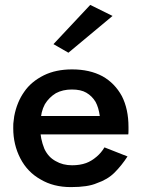

<svg xmlns="http://www.w3.org/2000/svg" viewBox="-20 -753 579 783"><path d="M387 -280H99V-205H503Q504 -206 504 -222V-235Q504 -308 477 -361Q448 -414 398 -442Q346 -470 274 -470Q208 -470 159 -446Q107 -420 79 -379Q49 -337 38 -279L35 -255Q34 -254 34 -230Q34 -163 63 -107Q92 -51 146 -21Q198 10 269 10Q339 10 375 -6Q419 -21 447 -49Q476 -78 500 -115L406 -152Q393 -130 374 -114Q353 -96 331 -88Q306 -79 274 -79Q236 -79 207 -96Q177 -112 161 -146Q144 -188 144 -230L146 -258Q146 -296 163 -328Q180 -356 208 -373Q236 -388 273 -388Q310 -388 332 -375Q356 -361 370 -337Q382 -315 387 -280ZM259 -538 439 -688 348 -733 198 -573Z"/></svg>

Font: NM-font
Style: Medium
Weight: 500
Designer: ""
Foundry: ""
Version: ""